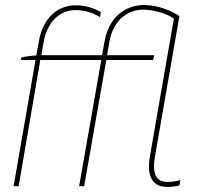

<svg xmlns="http://www.w3.org/2000/svg" viewBox="-20 -739 788 762"><path d="M65 -511 63 -501H121L34 0H54L140 -501H382L294 0H314L402 -501H588L592 -520H405L414 -572C429 -661 491 -707 563 -700C605 -696 646 -683 670 -665L575 -119C560 -33 590 3 644 3C658 3 675 1 692 -3L696 -24C677 -19 660 -17 644 -17C596 -17 584 -55 595 -118L692 -675C665 -694 610 -719 552 -719C475 -719 411 -668 395 -575L385 -520H144L153 -571C167 -651 216 -699 280 -699C314 -699 350 -688 377 -671L380 -691C356 -706 318 -718 282 -718C206 -718 150 -666 134 -574L124 -519C105 -518 82 -515 65 -511Z"/></svg>

Font: Fixel Text 20240404 Thin
Style: Italic
Weight: 100
Width: 4
Italic angle: -10°
Designer: AlfaBravo + MacPaw
Foundry: Kyrylo Tkachov, Marchela Mozhyna, Serhii Makarenko, Maria Weinstein, Zakhar Kryvoshyya
Version: Version 1.211;Glyphs 3.2 (3225)